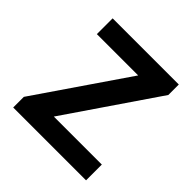

<svg xmlns="http://www.w3.org/2000/svg" viewBox="-151 -671 792 792"><g transform="rotate(45 245.0 -275.0)"><path d="M37 0H462V-92H182L453 -489V-550H67V-458H308L37 -62Z"/></g></svg>

Font: Spoqa Han Sans Neo Medium
Style: Regular
Weight: 500
Designer: [Spoqa Han Sans Neo] Dong-huui Kim  Younghwa Kang  Yujin Lee  [Noto Sans] Ryoko NISHIZUKA  (kana & ideographs); Paul D. 
Foundry: Spoqa (http://www.spoqa-han-sans.com)
Version: Version 1.000